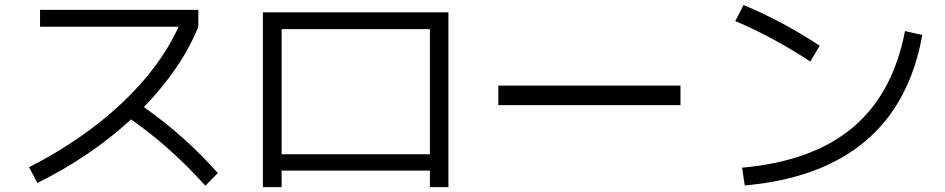

<svg xmlns="http://www.w3.org/2000/svg" viewBox="-20 -736 3790 770"><path d="M696.3 -628.9H140.6V-696.3H775.4V-628.9Q741.7 -545.4 686.3 -464.1Q630.9 -382.8 557.1 -306.6Q640.6 -247.6 712.6 -183.3Q784.7 -119.1 853.5 -42L803.7 8.8Q730.5 -71.8 659.2 -135.5Q587.9 -199.2 505.9 -257.3Q345.2 -109.4 129.9 -2L96.7 -65.4Q312 -175.3 467 -320.8Q622.1 -466.3 696.3 -628.9Z M1034.2 -686.5H1778.3V14.6H1704.1V-51.8H1109.4V14.6H1034.2ZM1704.1 -117.2V-619.1H1109.4V-117.2Z M1978.5 -392.6H2709V-314.5H1978.5Z M3609.4 -611.3 3678.7 -595.7Q3629.9 -321.8 3451.2 -170.7Q3272.5 -19.5 2966.8 7.8L2956.1 -63.5Q3238.3 -88.9 3399.7 -224.4Q3561 -359.9 3609.4 -611.3ZM2928.7 -651.4 2961.9 -715.8Q3113.3 -653.3 3267.6 -552.7L3229.5 -489.3Q3077.6 -588.9 2928.7 -651.4Z"/></svg>

Font: Pretendard JP
Style: Regular
Weight: 400
Designer: Base glyphs from Inter by Rasmus Andersson; Hangeul glyphs from Noto Sans CJK(Source Han Sans) by Jang Soo-young and Kan
Foundry: Kil Hyung-jin
Version: Version 1.309